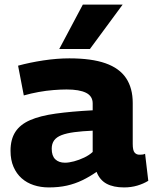

<svg xmlns="http://www.w3.org/2000/svg" viewBox="-20 -809 671 839"><path d="M26 -150Q26 -200 47 -232.5Q68 -265 111.5 -284Q155 -303 223 -312.5Q291 -322 385 -327V-357Q385 -389 356 -403.5Q327 -418 271 -418Q246 -418 214 -415.5Q182 -413 149 -407Q116 -401 84 -392L59 -522Q110 -536 169.5 -545Q229 -554 283 -554Q380 -554 441 -532.5Q502 -511 531 -467.5Q560 -424 560 -359V-180Q560 -152 568 -142.5Q576 -133 589 -133Q594 -133 601 -133.5Q608 -134 614 -137L628 -19Q607 -6 580 2Q553 10 522 10Q476 10 446 -6Q416 -22 402 -58Q372 -37 340 -21.5Q308 -6 272.5 2Q237 10 193 10Q158 10 127.5 0Q97 -10 74.5 -30Q52 -50 39 -80Q26 -110 26 -150ZM206 -159Q206 -128 221.5 -113Q237 -98 264 -98Q281 -98 303.5 -104Q326 -110 348 -120.5Q370 -131 385 -145V-238Q339 -236 305 -231.5Q271 -227 249 -218.5Q227 -210 216.5 -195.5Q206 -181 206 -159ZM239 -595 342 -789H516L373 -595Z"/></svg>

Font: Georama SemiExpanded
Style: Bold
Weight: 700
Width: 6
Designer: Jean-Baptiste Levee
Foundry: Production Type
Version: Version 1.001